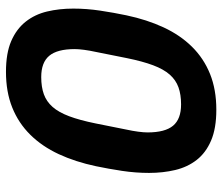

<svg xmlns="http://www.w3.org/2000/svg" viewBox="-72 -678 762 659"><g transform="rotate(-90 309.5 -349.0)"><path d="M262 12Q198 12 156 -6Q114 -24 89.5 -55.5Q65 -87 55 -129Q45 -171 45 -219Q45 -265 52 -311.5Q59 -358 68 -401Q83 -472 109.5 -529Q136 -586 176 -626.5Q216 -667 269.5 -688.5Q323 -710 392 -710Q456 -710 497.5 -692Q539 -674 564 -642.5Q589 -611 599 -569Q609 -527 609 -479Q609 -433 602 -386.5Q595 -340 586 -297Q571 -226 544.5 -169Q518 -112 478 -71.5Q438 -31 384.5 -9.5Q331 12 262 12ZM280 -109Q314 -109 339 -118Q364 -127 382.5 -148Q401 -169 414.5 -205Q428 -241 439 -295L460 -400Q465 -423 467.5 -442Q470 -461 470 -474Q470 -534 447 -561.5Q424 -589 374 -589Q340 -589 315 -580Q290 -571 271.5 -550Q253 -529 239.5 -493Q226 -457 215 -403L194 -298Q189 -275 186.5 -256Q184 -237 184 -224Q184 -164 207 -136.5Q230 -109 280 -109Z"/></g></svg>

Font: IBM Plex Sans Cond
Style: Bold Italic
Weight: 700
Width: 3
Italic angle: -11°
Designer: Mike Abbink, Paul van der Laan, Pieter van Rosmalen
Foundry: Bold Monday
Version: Version 1.3